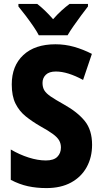

<svg xmlns="http://www.w3.org/2000/svg" viewBox="-20 -950 521 980"><path d="M450 -211Q450 -147 422.5 -97Q395 -47 343 -18.5Q291 10 217 10Q166 10 122.5 0.5Q79 -9 35 -32V-187Q79 -161 126 -146Q173 -131 214 -131Q254 -131 272.5 -149.5Q291 -168 291 -197Q291 -217 282 -233Q273 -249 250 -266Q227 -283 187 -305Q145 -329 111.5 -356Q78 -383 59 -421.5Q40 -460 40 -519Q40 -614 99 -669Q158 -724 263 -724Q312 -724 358 -711Q404 -698 449 -675L404 -542Q325 -585 265 -585Q231 -585 214 -568.5Q197 -552 197 -527Q197 -504 206.5 -488.5Q216 -473 239.5 -457Q263 -441 306 -417Q376 -378 413 -332Q450 -286 450 -211ZM178 -770Q168 -790 149 -817.5Q130 -845 109.5 -872Q89 -899 74 -917V-930H170Q209 -900 251 -852Q274 -878 294.5 -896.5Q315 -915 335 -930H429V-917Q414 -898 394.5 -871.5Q375 -845 356 -818Q337 -791 325 -770Z"/></svg>

Font: Noto Sans Ethiopic Condensed ExtraBold
Style: Regular
Weight: 800
Width: 3
Designer: Monotype Design Team
Foundry: Monotype Imaging Inc.
Version: Version 2.102; ttfautohint (v1.8.4.7-5d5b)